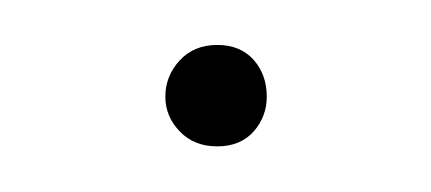

<svg xmlns="http://www.w3.org/2000/svg" viewBox="-20 -369 191 85"><path d="M98.1 -326.2Q98.1 -317.4 92.3 -310.8Q86.4 -304.2 76.2 -304.2Q65.9 -304.2 59.6 -310.8Q53.2 -317.4 53.2 -326.2Q53.2 -335.4 59.6 -342.3Q65.9 -349.1 76.2 -349.1Q86.4 -349.1 92.3 -342.5Q98.1 -335.9 98.1 -326.2Z"/></svg>

Font: Fira Sans Compressed Thin
Style: Regular
Weight: 100
Width: 1
Designer: Carrois Corporate & Edenspiekermann AG
Foundry: Carrois Corporate GbR & Edenspiekermann AG
Version: Version 4.203;PS 004.203;hotconv 1.0.88;makeotf.lib2.5.64775